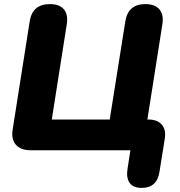

<svg xmlns="http://www.w3.org/2000/svg" viewBox="-20 -734 877 938"><path d="M672 184Q631 184 613.5 159.5Q596 135 603 91L617 0H129Q81 0 57.5 -27Q34 -54 42 -102L125 -629Q138 -714 224 -714Q271 -714 292.5 -688Q314 -662 306 -614L233 -150H516L592 -628Q605 -714 690 -714Q737 -714 759 -688Q781 -662 773 -614L700 -150H706Q749 -150 770.5 -125Q792 -100 785 -56L759 106Q747 184 672 184Z"/></svg>

Font: Nunito Black
Style: Italic
Weight: 900
Italic angle: -9°
Designer: Vernon Adams
Foundry: Vernon Adams
Version: Version 3.601; ttfautohint (v1.8.2.53-6de2)